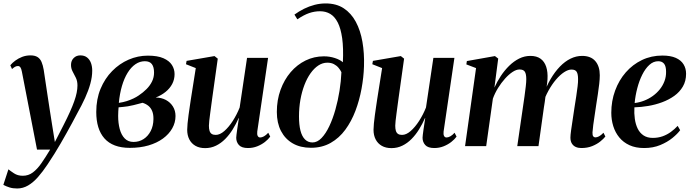

<svg xmlns="http://www.w3.org/2000/svg" viewBox="-60 -851 4022 1118"><path d="M67.5 -433.5Q64 -452 58.5 -459.2Q53 -466.5 44.5 -466.5Q35.5 -466.5 27.5 -462Q19.5 -457.5 10 -449L0 -471Q11.5 -485 29 -498Q46.5 -511 69 -519.8Q91.5 -528.5 117.5 -528.5Q143 -528.5 158.5 -518.8Q174 -509 182 -490Q190 -471 194.5 -444.5Q199.5 -411 205.5 -371Q211.5 -331 218 -288Q224.5 -245 231 -203Q237.5 -161 243.5 -123.5L259.5 -24L310 -122.5Q332 -165.5 347.2 -199.5Q362.5 -233.5 372.2 -261Q382 -288.5 386.5 -311.2Q391 -334 391 -353.5Q391 -379.5 381.5 -398.5Q372 -417.5 362.8 -434.8Q353.5 -452 353.5 -473Q353.5 -497.5 369 -513Q384.5 -528.5 407.5 -528.5Q432 -528.5 447.2 -516.2Q462.5 -504 469.8 -484Q477 -464 477 -439.5Q477 -403.5 466 -363.5Q455 -323.5 435.5 -280.8Q416 -238 390.5 -192.5Q375.5 -163.5 359.5 -134.2Q343.5 -105 327 -75.2Q310.5 -45.5 293 -15.5Q275.5 14.5 256.8 44.8Q238 75 217.5 105.5Q189 148.5 161 180.2Q133 212 103.2 229.2Q73.5 246.5 40 246.5Q15 246.5 -4.2 240.5Q-23.5 234.5 -40.5 225.5L-11 135Q0 144 21.5 158.2Q43 172.5 72.5 172.5Q105.5 172.5 131.2 153.2Q157 134 181 99.5Q205 65 232 20H155.5Z M696 10Q646 10 609 -4Q572 -18 548 -45.2Q524 -72.5 512.2 -111.2Q500.5 -150 500.5 -199Q500.5 -273.5 525.5 -333.8Q550.5 -394 593 -437.2Q635.5 -480.5 689.2 -503.8Q743 -527 800.5 -527Q857.5 -527 891.5 -512Q925.5 -497 941 -472.8Q956.5 -448.5 956.5 -419.5Q956.5 -388.5 942.8 -362.2Q929 -336 904.2 -316Q879.5 -296 846.5 -283Q879.5 -283 905.8 -269Q932 -255 947 -230.8Q962 -206.5 962 -175.5Q962 -137.5 943 -103.8Q924 -70 888.8 -44.2Q853.5 -18.5 804.8 -4.2Q756 10 696 10ZM717.5 -24.5Q750 -24.5 776 -41.2Q802 -58 817.5 -88Q833 -118 833.5 -157.5Q834 -185 826.2 -204Q818.5 -223 804 -234.8Q789.5 -246.5 770 -252.5Q759.5 -250 746.2 -246.2Q733 -242.5 717.5 -238.8Q702 -235 684.5 -232Q672.5 -230.5 659.2 -228.8Q646 -227 630.5 -226Q629.5 -215.5 628.8 -203.2Q628 -191 628 -176.5Q628 -134 637.2 -99.5Q646.5 -65 666.2 -44.8Q686 -24.5 717.5 -24.5ZM632 -252Q656.5 -255.5 677.8 -262.2Q699 -269 716.8 -277.5Q734.5 -286 747.5 -295Q773 -312 793.2 -332.2Q813.5 -352.5 825.2 -376.5Q837 -400.5 837 -428.5Q837 -461 824.2 -477.8Q811.5 -494.5 783.5 -494.5Q754 -494.5 728.5 -477Q703 -459.5 683 -427Q663 -394.5 650 -350Q637 -305.5 632 -252Z M1134.5 11.5Q1101.5 11.5 1078.2 -1.8Q1055 -15 1042.5 -39Q1030 -63 1030 -95.5Q1030 -110 1032.2 -132.8Q1034.5 -155.5 1038 -181.8Q1041.5 -208 1045.2 -231.8Q1049 -255.5 1051 -271L1080 -454.5L1023 -477L1026.5 -496.5L1189 -524.5L1208 -509.5L1176 -281Q1173.5 -262.5 1170.2 -238.2Q1167 -214 1163.8 -190.2Q1160.5 -166.5 1158.5 -147.5Q1156.5 -128.5 1156.5 -119Q1156.5 -101 1160.2 -89Q1164 -77 1172.8 -71.2Q1181.5 -65.5 1196 -65.5Q1220.5 -65.5 1246.2 -88Q1272 -110.5 1295.5 -147Q1319 -183.5 1335.5 -225L1378.5 -514H1501L1438 -85Q1436 -68 1440.8 -59.2Q1445.5 -50.5 1455 -50.5Q1465 -50.5 1477.2 -57.2Q1489.5 -64 1502 -78L1513.5 -55.5Q1502 -39.5 1482.5 -24.2Q1463 -9 1437.8 1Q1412.5 11 1384 11Q1347 11 1331.2 -6.5Q1315.5 -24 1315.5 -49Q1315.5 -53.5 1317 -66.5Q1318.5 -79.5 1321 -96.5Q1323.5 -113.5 1326.2 -131.2Q1329 -149 1331 -163H1329.5Q1314.5 -129 1295 -97.5Q1275.5 -66 1251.2 -41.5Q1227 -17 1197.8 -2.8Q1168.5 11.5 1134.5 11.5Z M1750.5 9.5Q1689 9.5 1644.8 -16Q1600.5 -41.5 1576.2 -88.2Q1552 -135 1552 -199Q1552 -268.5 1573.5 -327.8Q1595 -387 1632.5 -430.8Q1670 -474.5 1719.5 -498.8Q1769 -523 1826 -523Q1859.5 -523 1889.5 -513.2Q1919.5 -503.5 1936.5 -488.5Q1940.5 -571 1932.5 -628Q1924.5 -685 1906.8 -719.8Q1889 -754.5 1863 -770Q1837 -785.5 1803.5 -785.5Q1771.5 -785.5 1740.2 -774.8Q1709 -764 1671.5 -738.5L1654.5 -766Q1680.5 -785 1710.2 -799.8Q1740 -814.5 1771.8 -822.8Q1803.5 -831 1836.5 -831Q1898.5 -831 1941.8 -802.5Q1985 -774 2012 -723.8Q2039 -673.5 2050.5 -607Q2062 -540.5 2059.5 -465Q2057.5 -401 2045.2 -334.2Q2033 -267.5 2009.8 -206Q1986.5 -144.5 1950.8 -95.8Q1915 -47 1865.2 -18.8Q1815.5 9.5 1750.5 9.5ZM1759.5 -21.5Q1787.5 -21.5 1812.2 -47.2Q1837 -73 1857.5 -116.2Q1878 -159.5 1893 -212.8Q1908 -266 1917 -322.5Q1926 -379 1928 -430.5Q1922 -443.5 1911 -456.5Q1900 -469.5 1884 -477.8Q1868 -486 1846 -486Q1818.5 -486 1793.8 -469.8Q1769 -453.5 1748.2 -424.2Q1727.5 -395 1712.5 -355.8Q1697.5 -316.5 1689.2 -270Q1681 -223.5 1681 -173.5Q1681 -124.5 1689.5 -90.8Q1698 -57 1715.8 -39.2Q1733.5 -21.5 1759.5 -21.5Z M2219.5 11.5Q2186.5 11.5 2163.2 -1.8Q2140 -15 2127.5 -39Q2115 -63 2115 -95.5Q2115 -110 2117.2 -132.8Q2119.5 -155.5 2123 -181.8Q2126.5 -208 2130.2 -231.8Q2134 -255.5 2136 -271L2165 -454.5L2108 -477L2111.5 -496.5L2274 -524.5L2293 -509.5L2261 -281Q2258.5 -262.5 2255.2 -238.2Q2252 -214 2248.8 -190.2Q2245.5 -166.5 2243.5 -147.5Q2241.5 -128.5 2241.5 -119Q2241.5 -101 2245.2 -89Q2249 -77 2257.8 -71.2Q2266.5 -65.5 2281 -65.5Q2305.5 -65.5 2331.2 -88Q2357 -110.5 2380.5 -147Q2404 -183.5 2420.5 -225L2463.5 -514H2586L2523 -85Q2521 -68 2525.8 -59.2Q2530.5 -50.5 2540 -50.5Q2550 -50.5 2562.2 -57.2Q2574.5 -64 2587 -78L2598.5 -55.5Q2587 -39.5 2567.5 -24.2Q2548 -9 2522.8 1Q2497.5 11 2469 11Q2432 11 2416.2 -6.5Q2400.5 -24 2400.5 -49Q2400.5 -53.5 2402 -66.5Q2403.5 -79.5 2406 -96.5Q2408.5 -113.5 2411.2 -131.2Q2414 -149 2416 -163H2414.5Q2399.5 -129 2380 -97.5Q2360.5 -66 2336.2 -41.5Q2312 -17 2282.8 -2.8Q2253.5 11.5 2219.5 11.5Z M2841 -510 2819 -341Q2834.5 -375.5 2856.2 -408.5Q2878 -441.5 2905 -468Q2932 -494.5 2963 -510Q2994 -525.5 3028.5 -525.5Q3065 -525.5 3087.8 -509Q3110.5 -492.5 3120.5 -462Q3130.5 -431.5 3128 -389Q3127.5 -381 3126 -368Q3124.5 -355 3122.2 -339.2Q3120 -323.5 3117.5 -308L3103.5 -296Q3121.5 -348.5 3146.2 -390.8Q3171 -433 3200.2 -463.2Q3229.5 -493.5 3262.2 -509.5Q3295 -525.5 3329.5 -525.5Q3380.5 -525.5 3406.5 -495.2Q3432.5 -465 3432.5 -413Q3432.5 -390.5 3429.2 -362Q3426 -333.5 3421.2 -302.2Q3416.5 -271 3411.5 -239.5Q3407.5 -211 3402.8 -180.5Q3398 -150 3394.5 -123.5Q3391 -97 3390 -80Q3389.5 -63.5 3394.2 -57.2Q3399 -51 3407 -51Q3416 -51 3427.8 -57Q3439.5 -63 3454 -78L3465 -56Q3454.5 -42.5 3435.2 -27Q3416 -11.5 3388.2 -0.2Q3360.5 11 3324.5 11Q3306.5 11 3292.2 4.5Q3278 -2 3269.8 -15.5Q3261.5 -29 3261.5 -50Q3261.5 -63.5 3265.5 -92.8Q3269.5 -122 3275 -157Q3280.5 -192 3285 -224Q3290.5 -257 3295.2 -288.8Q3300 -320.5 3303.2 -347Q3306.5 -373.5 3306 -390.5Q3306 -419.5 3298 -432.8Q3290 -446 3267.5 -446Q3248.5 -446 3225 -430.8Q3201.5 -415.5 3177.8 -387.8Q3154 -360 3133.5 -322.8Q3113 -285.5 3099 -242L3120 -321.5Q3118 -304 3116.2 -288.8Q3114.5 -273.5 3112.2 -258Q3110 -242.5 3107 -225L3075.5 0H2952L2984.5 -223.5Q2989.5 -256.5 2994 -288.8Q2998.5 -321 3001.5 -347.5Q3004.5 -374 3004.5 -390Q3004.5 -420 2996.2 -433.2Q2988 -446.5 2965 -446.5Q2946.5 -446.5 2924.5 -432Q2902.5 -417.5 2880.8 -393.2Q2859 -369 2840.2 -338.8Q2821.5 -308.5 2810 -276.5L2771 0H2648L2712 -454.5L2655.5 -476L2658.5 -495.5L2822 -524.5Z M3900.5 -93Q3885.5 -72 3855.8 -47.8Q3826 -23.5 3784.2 -6.2Q3742.5 11 3690.5 11Q3641.5 11 3605.5 -5.5Q3569.5 -22 3546 -50.8Q3522.5 -79.5 3511 -116.5Q3499.5 -153.5 3499.5 -194Q3499.5 -263 3521.8 -323.5Q3544 -384 3584 -429.8Q3624 -475.5 3678.2 -501.5Q3732.5 -527.5 3797 -527.5Q3844.5 -527.5 3875 -514Q3905.5 -500.5 3920.2 -476.5Q3935 -452.5 3935 -421.5Q3935 -379 3916.2 -347Q3897.5 -315 3866 -292.5Q3834.5 -270 3795.2 -255.5Q3756 -241 3714.2 -234Q3672.5 -227 3634 -226Q3632 -191 3636.5 -159Q3641 -127 3653.2 -102Q3665.5 -77 3687.2 -62.5Q3709 -48 3741 -48Q3771.5 -48 3797.8 -57.2Q3824 -66.5 3846 -82.5Q3868 -98.5 3886 -118ZM3773 -494.5Q3744.5 -494.5 3721 -473Q3697.5 -451.5 3679.8 -416Q3662 -380.5 3650.8 -337.2Q3639.5 -294 3635.5 -251Q3664 -254.5 3691 -265Q3718 -275.5 3741.2 -292.2Q3764.5 -309 3782 -330.8Q3799.5 -352.5 3809.2 -378.5Q3819 -404.5 3818.5 -433.5Q3818.5 -465.5 3806.8 -480Q3795 -494.5 3773 -494.5Z"/></svg>

Font: Merriweather 120pt SemiBold
Style: Italic
Weight: 600
Italic angle: -7.8°
Version: Version 2.101